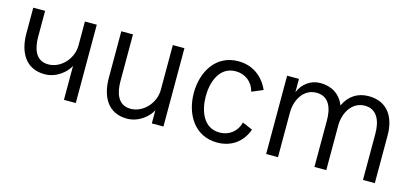

<svg xmlns="http://www.w3.org/2000/svg" viewBox="-50 -821 2477 1155"><g transform="rotate(15 1189.0 -243.0)"><path d="M369.6 0H443.4V-487.8H369.6V-338.4C369.6 -257.8 303.2 -181.6 222.7 -181.6C140.6 -181.6 121.6 -258.3 121.6 -326.2V-487.8H47.9V-327.6C47.9 -216.8 94.2 -118.7 216.8 -118.7C292 -118.7 350.1 -171.9 369.6 -211.4Z M764.2 11.2C839.4 11.2 897.5 -42 917 -82V0H989.3V-487.8H917V-208.5C917 -128.4 850.6 -51.8 770 -51.8C688 -51.8 668.9 -128.4 668.9 -196.8V-487.8H596.2V-197.8C596.2 -86.9 641.6 11.2 764.2 11.2Z M1325.2 9.8C1413.6 9.8 1480 -38.6 1508.8 -119.6L1445.3 -147C1430.7 -89.4 1383.3 -52.2 1324.2 -52.2C1222.2 -52.2 1188 -153.8 1188 -243.2C1188 -331.1 1223.1 -433.6 1324.2 -433.6C1382.8 -433.6 1430.7 -397.9 1445.3 -338.9L1514.6 -368.2C1480 -446.8 1412.6 -496.1 1324.2 -496.1C1183.6 -496.1 1113.3 -374 1113.3 -243.2C1113.3 -110.8 1184.6 9.8 1325.2 9.8Z M1628.9 0H1702.6V-277.8C1702.6 -357.9 1747.1 -434.6 1826.7 -434.6C1909.7 -434.6 1929.7 -358.9 1929.7 -290.5V0H2003.4V-277.8C2003.4 -357.9 2048.8 -434.6 2127.9 -434.6C2210.9 -434.6 2231.9 -356.4 2231.9 -288.6V0H2305.7V-297.9C2305.7 -402.8 2258.8 -496.1 2135.7 -496.1C2067.4 -496.1 2015.1 -462.4 1984.9 -397.9C1959.5 -463.4 1904.3 -497.1 1834.5 -497.1C1774.4 -497.1 1724.1 -459.5 1702.6 -404.3V-487.8H1628.9Z"/></g></svg>

Font: HK Grotesk
Style: Regular
Weight: 400
Designer: Alfredo Marco Pradil and Stefan Peev
Foundry: Hanken Design Co.
Version: Version 1.045;PS 001.045;hotconv 1.0.88;makeotf.lib2.5.64775